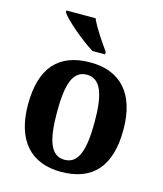

<svg xmlns="http://www.w3.org/2000/svg" viewBox="-115 -851 803 947"><g transform="rotate(15 286.5 -378.0)"><path d="M282 -606H346V-619C319 -657 274 -721 255 -766H106V-756C129 -721 223 -642 282 -606ZM285 10C446 10 530 -82 530 -270C530 -458 438 -549 288 -549C127 -549 43 -458 43 -270C43 -82 135 10 285 10ZM287 -52C216 -52 191 -127 191 -270C191 -413 215 -486 286 -486C357 -486 383 -413 383 -270C383 -127 358 -52 287 -52Z"/></g></svg>

Font: Noto Serif Ethiopic SemiCondensed
Style: Bold
Weight: 700
Width: 4
Designer: Monotype Design Team
Foundry: Monotype Imaging Inc.
Version: Version 2.102